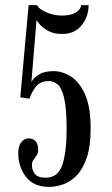

<svg xmlns="http://www.w3.org/2000/svg" viewBox="-20 -720 438 752"><path d="M172 12Q112 12 81.8 -27.2Q51.5 -66.5 51.5 -120Q51.5 -149 63.8 -163.5Q76 -178 92.5 -178Q108 -178 118.8 -167.5Q129.5 -157 129.5 -133.5Q129.5 -120 123.5 -111.2Q117.5 -102.5 111.2 -94.2Q105 -86 105 -73Q105 -55.5 116 -39.8Q127 -24 159 -24Q207 -24 224 -74Q241 -124 241 -215Q241 -296 231.2 -336Q221.5 -376 205.8 -389.2Q190 -402.5 171.5 -402.5Q137.5 -402.5 120.5 -380.5Q103.5 -358.5 95.5 -333.5L59.5 -339L92 -700H125.5Q131 -685 161 -672Q191 -659 223 -659Q258 -659 277.5 -671.5Q297 -684 297.5 -700H327Q327 -655 299.8 -621Q272.5 -587 224 -587Q190.5 -587 168.8 -599Q147 -611 136 -624.2Q125 -637.5 123 -640.5L103 -398.5Q108 -411.5 130 -426.5Q152 -441.5 189.5 -441.5Q223.5 -441.5 257 -420.8Q290.5 -400 312.8 -351Q335 -302 335 -217.5Q335 -147 319.8 -102.2Q304.5 -57.5 280 -32.5Q255.5 -7.5 227 2.2Q198.5 12 172 12Z"/></svg>

Font: Imbue 10pt Medium
Style: Regular
Weight: 500
Designer: Tyler Finck
Foundry: Etcetera Type Company
Version: Version 1.102; ttfautohint (v1.8.3)